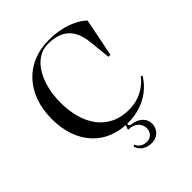

<svg xmlns="http://www.w3.org/2000/svg" viewBox="-253 -871 1235 1235"><g transform="rotate(-45 364.0 -254.0)"><path d="M668 -133Q636 -82 592.5 -49.5Q549 -17 497.5 -1Q446 15 389 15Q316 15 255.5 -9.5Q195 -34 150.5 -81.5Q106 -129 82 -196.5Q58 -264 58 -351Q58 -435 82.5 -503Q107 -571 152.5 -620.5Q198 -670 261.5 -696.5Q325 -723 404 -723Q461 -723 511 -712Q561 -701 601.5 -681Q642 -661 669 -635L617 -375H599L584 -520Q578 -585 554 -626.5Q530 -668 487.5 -688.5Q445 -709 381 -709Q335 -709 296 -684Q257 -659 229.5 -614.5Q202 -570 187 -511Q172 -452 172 -384Q172 -311 189.5 -248Q207 -185 242 -138.5Q277 -92 330 -66Q383 -40 454 -40Q515 -40 568 -66Q621 -92 658 -140ZM405 215Q369 215 342.5 198.5Q316 182 305 150L315 140Q325 163 344 175Q363 187 387 187Q406 187 420 178.5Q434 170 441.5 155.5Q449 141 449 123Q449 108 443 94.5Q437 81 425.5 70Q414 59 396 52.5Q378 46 355 46L373 0H386L378 24L386 35Q422 38 446 51.5Q470 65 482 84.5Q494 104 494 128Q494 151 483 171Q472 191 452 203Q432 215 405 215Z"/></g></svg>

Font: Kalnia
Style: Regular
Weight: 400
Designer: Frida Medrano
Foundry: Frida Medrano
Version: Version 1.105